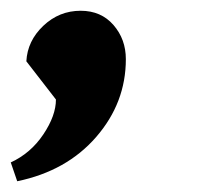

<svg xmlns="http://www.w3.org/2000/svg" viewBox="-25 -177 377 357"><path d="M7 160 -5 125Q32 108 55.5 73Q79 38 79 8L24 -63Q26 -101 55.5 -129Q85 -157 125 -157Q163 -157 186 -130.5Q209 -104 209 -67Q209 14 154 77.5Q99 141 7 160Z"/></svg>

Font: Lemonada
Style: Bold
Weight: 700
Designer: Mohamed Gaber (Arabic), Eduardo Tunni (Latin)
Foundry: Kief Type Foundry
Version: Version 4.004